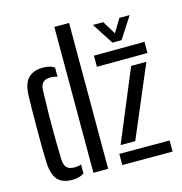

<svg xmlns="http://www.w3.org/2000/svg" viewBox="-116 -905 963 1017"><g transform="rotate(-15 365.0 -396.5)"><path d="M46.9 -119.1Q45.4 -160 44.9 -207.3Q44.4 -254.5 44.7 -302.9Q44.9 -351.2 45.4 -397Q45.9 -442.8 46.9 -480.9Q48.9 -550 77.7 -578.7Q106.5 -607.4 158.8 -607.4Q179 -607.4 194.1 -603.4Q209.2 -599.4 221.2 -590.9V-540.2Q205.4 -546.9 185.4 -546.9Q155.2 -546.9 142.1 -533.1Q128.9 -519.3 127.8 -488.5Q125.7 -426.4 124.9 -359.5Q124.1 -292.7 124.7 -229.6Q125.3 -166.5 127 -116Q128.1 -80.8 142.1 -67.2Q156.2 -53.5 185 -53.5Q206.2 -53.5 221.2 -59.8V-10.1Q208.3 -1.6 192.8 2.9Q177.4 7.4 156.8 7.4Q101.8 7.4 75.8 -22.2Q49.7 -51.8 46.9 -119.1ZM273.1 0V-800H354V0ZM431.5 0V-61.1H707.2V0ZM436.3 -537.6V-598.7L713.9 -600V-538.9ZM450.2 -104.6 612.6 -495.2H696.1L530.5 -104.6ZM548.9 -640 473 -757.1H529.8L574.3 -684.1L618.3 -757.1H674.7L598.8 -640Z"/></g></svg>

Font: Big Shoulders Stencil Text Thin
Style: Regular
Weight: 100
Designer: Patric King
Foundry: XO Type Co
Version: Version 2.001